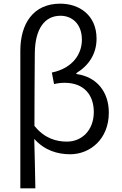

<svg xmlns="http://www.w3.org/2000/svg" viewBox="-20 -829 664 1048"><path d="M91 199H173C171 107 170 22 167 -71C223 -8 294 13 363 13C472 13 574 -70 574 -214C574 -329 507 -410 397 -425V-430C467 -473 507 -537 507 -618C507 -747 412 -809 309 -809C161 -809 91 -699 91 -552ZM345 -56C287 -56 222 -74 168 -142C168 -275 169 -406 170 -538C171 -672 224 -743 310 -743C373 -743 427 -699 427 -612C427 -539 382 -458 263 -433L275 -370C295 -375 314 -377 333 -377C440 -377 492 -309 492 -218C492 -117 426 -56 345 -56Z"/></svg>

Font: Genne Gothic Normal
Style: Regular
Weight: 350
Designer: Ryoko NISHIZUKA (kana & ideographs); Paul D. Hunt (Latin, Greek & Cyrillic); Wenlong ZHANG (bopomofo); Sandoll Communica
Foundry: Adobe Systems Incorporated
Version: Version 1.004;PS 1.004;hotconv 16.6.51;makeotf.lib2.5.65220